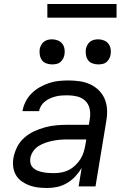

<svg xmlns="http://www.w3.org/2000/svg" viewBox="-20 -929 640 957"><path d="M216 8Q193 8 170.5 5.5Q148 3 127.5 -4.5Q107 -12 89 -24.5Q71 -37 60 -55.5Q49 -74 46 -96.5Q43 -119 47 -142Q52 -169 65 -195.5Q78 -222 100.5 -242Q123 -262 150 -274.5Q177 -287 205 -294.5Q233 -302 261 -304.5Q289 -307 316 -307H423L428 -339Q432 -364 426.5 -388Q421 -412 404 -427.5Q387 -443 363.5 -448.5Q340 -454 315 -454Q301 -454 287 -453Q273 -452 258.5 -448.5Q244 -445 230.5 -439Q217 -433 205 -424Q193 -415 185 -402Q177 -389 175 -375H92Q96 -399 107.5 -422Q119 -445 137.5 -463.5Q156 -482 178.5 -494.5Q201 -507 224.5 -515Q248 -523 272.5 -525.5Q297 -528 321 -528Q349 -528 377 -524Q405 -520 429 -509Q453 -498 472 -479.5Q491 -461 501.5 -436.5Q512 -412 513.5 -384Q515 -356 510 -327L456 0H372L387 -92Q374 -70 355.5 -50Q337 -30 314 -16.5Q291 -3 266 2.5Q241 8 216 8ZM249 -66Q268 -66 287 -69.5Q306 -73 323.5 -82Q341 -91 356 -105.5Q371 -120 381.5 -137Q392 -154 397.5 -172.5Q403 -191 406 -210L410 -234H315Q297 -234 279.5 -232.5Q262 -231 244 -227.5Q226 -224 208 -218Q190 -212 173 -201.5Q156 -191 145 -174.5Q134 -158 131 -140Q129 -126 132.5 -113.5Q136 -101 145.5 -92Q155 -83 168 -78Q181 -73 194 -70.5Q207 -68 221 -67Q235 -66 249 -66ZM469 -608Q455 -608 441 -613Q427 -618 419 -629Q411 -640 408.5 -655Q406 -670 408 -685Q410 -695 415.5 -705Q421 -715 429.5 -721.5Q438 -728 448.5 -730.5Q459 -733 470 -733Q484 -733 498 -727.5Q512 -722 520.5 -711Q529 -700 531.5 -685Q534 -670 531 -655Q529 -645 523.5 -635Q518 -625 509.5 -618.5Q501 -612 490.5 -610Q480 -608 469 -608ZM239 -608Q225 -608 211 -613Q197 -618 189 -629Q181 -640 178.5 -655Q176 -670 178 -685Q180 -695 185.5 -705Q191 -715 199.5 -721.5Q208 -728 218.5 -730.5Q229 -733 240 -733Q254 -733 268 -727.5Q282 -722 290.5 -711Q299 -700 301.5 -685Q304 -670 301 -655Q299 -645 293.5 -635Q288 -625 279.5 -618.5Q271 -612 260.5 -610Q250 -608 239 -608ZM216 -841V-909H561V-841Z"/></svg>

Font: Iosevka Extended Oblique
Style: Regular
Weight: 400
Width: 7
Italic angle: -9°
Monospace: yes
Designer: Belleve Invis
Foundry: Belleve Invis
Version: Version 32.0.1; ttfautohint (v1.8.4)